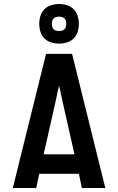

<svg xmlns="http://www.w3.org/2000/svg" viewBox="-20 -939 590 959"><path d="M44 0 210 -670H340L506 0H389L374 -71H176L161 0ZM198 -168H352L289 -447Q286 -463 282.5 -479Q279 -495 275 -511Q271 -495 267.5 -479Q264 -463 261 -447ZM275 -721Q255 -721 235.5 -727Q216 -733 202 -747Q188 -761 182 -780.5Q176 -800 176 -820Q176 -840 182 -859.5Q188 -879 202 -893Q216 -907 235.5 -913Q255 -919 275 -919Q295 -919 314.5 -913Q334 -907 348 -893Q362 -879 368 -859.5Q374 -840 374 -820Q374 -800 368 -780.5Q362 -761 348 -747Q334 -733 314.5 -727Q295 -721 275 -721ZM275 -784Q282 -784 289.5 -786Q297 -788 302 -793Q307 -798 309 -805.5Q311 -813 311 -820Q311 -827 309 -834.5Q307 -842 302 -847Q297 -852 289.5 -854Q282 -856 275 -856Q268 -856 260.5 -854Q253 -852 248 -847Q243 -842 241 -834.5Q239 -827 239 -820Q239 -813 241 -805.5Q243 -798 248 -793Q253 -788 260.5 -786Q268 -784 275 -784Z"/></svg>

Font: Lode Term
Style: Bold
Weight: 700
Monospace: yes
Designer: Belleve Invis
Foundry: Belleve Invis
Version: Version 29.2.0